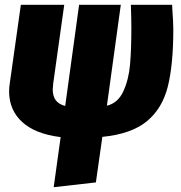

<svg xmlns="http://www.w3.org/2000/svg" viewBox="-20 -554 754 801"><path d="M407 17 380 207 204 227 233 18Q127 5 72.5 -45Q18 -95 18 -173Q18 -190 21 -208L67 -534H248L202 -206Q200 -188 200 -181Q200 -153 212.5 -136Q225 -119 252 -112L310 -534H484L426 -113Q472 -124 494.5 -173Q517 -222 522.5 -284.5Q528 -347 528 -438Q528 -474 526 -534H698L699 -514Q703 -460 703 -432Q703 -284 680 -192.5Q657 -101 592.5 -48Q528 5 407 17Z"/></svg>

Font: Fira Sans Condensed Black
Style: Italic
Weight: 900
Width: 3
Italic angle: -8°
Designer: Carrois Corporate & Edenspiekermann AG
Foundry: Carrois Corporate GbR & Edenspiekermann AG
Version: Version 4.203